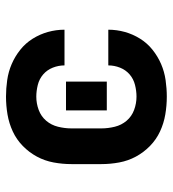

<svg xmlns="http://www.w3.org/2000/svg" viewBox="12 -580 576 640"><g transform="rotate(90 300.0 -260.0)"><path d="M302 8Q275 8 247 4Q219 0 193.5 -11Q168 -22 146 -39.5Q124 -57 109 -81Q94 -105 86.5 -132Q79 -159 79 -187Q79 -187 79 -187Q79 -187 79 -187H198Q198 -187 198 -187Q198 -187 198 -187Q198 -167 205.5 -148Q213 -129 228 -116Q243 -103 263 -98Q283 -93 302 -93Q325 -93 346.5 -101Q368 -109 382.5 -126Q397 -143 402.5 -165.5Q408 -188 408 -210V-310Q408 -332 402.5 -354.5Q397 -377 382.5 -394Q368 -411 346.5 -419Q325 -427 302 -427Q283 -427 263 -422Q243 -417 228 -404Q213 -391 205.5 -372Q198 -353 198 -333Q198 -333 198 -333Q198 -333 198 -333H79Q79 -333 79 -333Q79 -333 79 -333Q79 -361 86.5 -388Q94 -415 109 -439Q124 -463 146 -480.5Q168 -498 193.5 -509Q219 -520 247 -524Q275 -528 302 -528Q332 -528 361.5 -523Q391 -518 418 -505.5Q445 -493 466.5 -472Q488 -451 502 -425Q516 -399 521.5 -369.5Q527 -340 527 -310V-210Q527 -180 521.5 -150.5Q516 -121 502 -95Q488 -69 466.5 -48Q445 -27 418 -14.5Q391 -2 361.5 3Q332 8 302 8ZM348 -192H252V-328H348Z"/></g></svg>

Font: Iosevka SS04 Extended
Style: Bold
Weight: 700
Width: 7
Monospace: yes
Designer: Belleve Invis
Foundry: Belleve Invis
Version: Version 19.0.0; ttfautohint (v1.8.4)